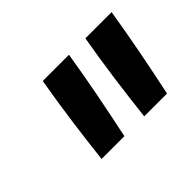

<svg xmlns="http://www.w3.org/2000/svg" viewBox="-69 -930 637 637"><g transform="rotate(-45 250.0 -611.5)"><path d="M115 -451Q124 -531 135 -611.5Q146 -692 160 -772H283Q270 -691 254.5 -611Q239 -531 222 -451ZM315 -451Q324 -531 335 -611.5Q346 -692 360 -772H483Q470 -691 454.5 -611Q439 -531 422 -451Z"/></g></svg>

Font: Iosevka Slab
Style: Bold Italic
Weight: 700
Italic angle: -9°
Monospace: yes
Designer: Belleve Invis
Foundry: Belleve Invis
Version: Version 11.1.0; ttfautohint (v1.8.3)